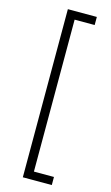

<svg xmlns="http://www.w3.org/2000/svg" viewBox="-148 -883 635 1101"><g transform="rotate(15 169.5 -333.0)"><path d="M110 -832H282V-784H163V118H282V166H110Z"/></g></svg>

Font: Noto Sans Gurmukhi UI Light
Style: Regular
Weight: 300
Designer: Jelle Bosma - Monotype Design Team
Foundry: Monotype Imaging Inc.
Version: Version 2.004; ttfautohint (v1.8.4.7-5d5b)